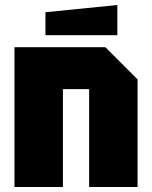

<svg xmlns="http://www.w3.org/2000/svg" viewBox="-20 -749 609 769"><path d="M38 0V-560H402L531 -431V0H337V-392H232V0ZM162 -608V-700L450 -729V-608Z"/></svg>

Font: Tektur SemiCondensed ExtraBold
Style: Regular
Weight: 800
Width: 4
Designer: Adam Jagosz
Foundry: Adam Jagosz
Version: Version 1.005;gftools[0.9.30]